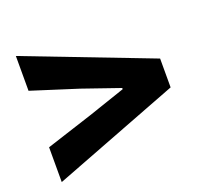

<svg xmlns="http://www.w3.org/2000/svg" viewBox="-98 -758 804 757"><g transform="rotate(-20 304.5 -379.5)"><path d="M39 -115 570 -319V-440L39 -644V-498L234 -436L390 -382V-377L234 -324L39 -261Z"/></g></svg>

Font: Noto Sans CJK KR Black
Style: Regular
Weight: 900
Designer: Ryoko NISHIZUKA (kana & ideographs); Paul D. Hunt (Latin, Greek & Cyrillic); Wenlong ZHANG (bopomofo); Sandoll Communica
Foundry: Adobe Systems Incorporated
Version: Version 1.004;PS 1.004;hotconv 1.0.82;makeotf.lib2.5.63406